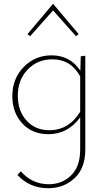

<svg xmlns="http://www.w3.org/2000/svg" viewBox="-20 -704 560 1013"><path d="M260 -649 139 -513 125 -524 260 -684 395 -524 381 -513ZM406 -407 430 -410V85Q430 184 373 236.5Q316 289 235 289Q136 289 72 219L90 200Q149 268 238 268Q307 268 355 221.5Q403 175 403 86V-85Q338 4 235 4Q150 4 97.5 -53Q45 -110 45 -197Q45 -289 105 -350.5Q165 -412 252 -412Q350 -412 404 -331ZM240 -17Q343 -17 403 -114V-301Q354 -391 256 -391Q178 -391 126 -337Q74 -283 74 -199Q74 -119 120 -68Q166 -17 240 -17Z"/></svg>

Font: EauTestInfant Extralight
Style: Regular
Weight: 250
Designer: Christian Thalmann (Catharsis Fonts)
Version: Version 0.001;PS 000.001;hotconv 1.0.88;makeotf.lib2.5.64775